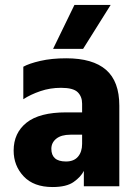

<svg xmlns="http://www.w3.org/2000/svg" viewBox="-20 -751 556 774"><path d="M311 -171V-333Q311 -362 293 -379.5Q275 -397 226 -397Q182 -397 142.5 -383.5Q103 -370 74 -351V-482Q97 -495 142.5 -505.5Q188 -516 247 -516Q354 -516 407.5 -469.5Q461 -423 461 -325V0H318V-62Q306 -38 277 -17.5Q248 3 192 3Q116 3 75.5 -40Q35 -83 35 -144Q35 -215 87 -256.5Q139 -298 247 -298H328V-208H264Q227 -208 207 -192Q187 -176 187 -151Q187 -126 201.5 -113Q216 -100 246 -100Q278 -100 294.5 -119.5Q311 -139 311 -171ZM194 -554 280 -731H426L315 -554Z"/></svg>

Font: Hind Variable Light
Style: Regular
Weight: 300
Designer: Manushi Parikh, Satya Rajpurohit
Foundry: Indian Type Foundry
Version: Version 3.000